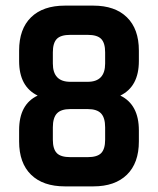

<svg xmlns="http://www.w3.org/2000/svg" viewBox="-20 -663 562 683"><path d="M474 -483V-446Q474 -355 408 -323Q474 -291 474 -199V-160Q474 -83 431.5 -41.5Q389 0 312 0H211Q133 0 90.5 -41.5Q48 -83 48 -160V-200Q48 -292 114 -323Q48 -355 48 -446V-483Q48 -560 90.5 -601.5Q133 -643 211 -643H312Q389 -643 431.5 -601.5Q474 -560 474 -483ZM168 -477V-437Q168 -372 230 -372H292Q354 -372 354 -437V-477Q354 -510 340 -524.5Q326 -539 292 -539H230Q196 -539 182 -524.5Q168 -510 168 -477ZM354 -166V-210Q354 -244 339.5 -259.5Q325 -275 292 -275H230Q197 -275 182.5 -259.5Q168 -244 168 -210V-166Q168 -133 182 -118.5Q196 -104 230 -104H292Q326 -104 340 -118.5Q354 -133 354 -166Z"/></svg>

Font: Rajdhani
Style: Bold
Weight: 700
Designer: Satya Rajpurohit, Jyotish Sonowal
Foundry: Indian Type Foundry
Version: Version 1.201 February 1, 2022